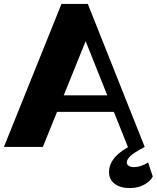

<svg xmlns="http://www.w3.org/2000/svg" viewBox="-20 -750 800 980"><path d="M0 0 293.8 -730H428.2L718.7 0H632.7L396.2 -592.3L437.5 -590L198.7 0ZM245.7 -179V-263.5H569.2V-179ZM643 210Q594.2 210 565.4 188.2Q536.5 166.5 536.5 128Q536.5 89 565.4 54.3Q594.2 19.5 670.5 -19.7L718.7 0Q661.5 30 644.4 47.4Q627.2 64.8 627.2 79Q627.2 89.8 636.9 96.4Q646.5 103 664.7 103Q681.2 103 699.9 96.8Q718.5 90.5 736 78.8L759.7 151.3Q747.5 175.5 715.7 192.7Q684 210 643 210Z"/></svg>

Font: Savate ExtraLight
Style: Regular
Weight: 200
Designer: Max Esnée
Foundry: Plomb Type
Version: Version 2.000